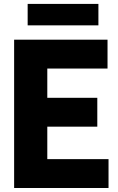

<svg xmlns="http://www.w3.org/2000/svg" viewBox="-20 -938 588 958"><path d="M50.5 0V-740H516.5V-596H216V-450H465.5V-306H216V-144H521.5V0ZM118 -811.5V-918.5H471V-811.5Z"/></svg>

Font: Encode Sans Condensed ExtraBold
Style: Regular
Weight: 800
Width: 3
Designer: Multiple Designers
Foundry: Impallari Type
Version: Version 3.000; ttfautohint (v1.8.3) -l 8 -r 50 -G 200 -x 14 